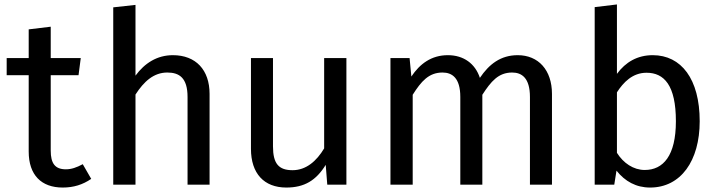

<svg xmlns="http://www.w3.org/2000/svg" viewBox="-20 -830 3227 863"><path d="M352 -92C324 -77 301 -69 276 -69C227 -69 208 -96 208 -153V-492H333L343 -569H208V-710L109 -698V-569H10V-492H109V-149C109 -43 166 13 262 13C311 13 352 0 390 -26Z M757 -582C686 -582 630 -546 589 -490V-808L489 -797V0H589V-405C627 -464 671 -504 732 -504C786 -504 823 -480 823 -394V0H922V-408C922 -515 861 -582 757 -582Z M1537 -569H1437V-163C1403 -106 1356 -65 1295 -65C1233 -65 1207 -94 1207 -172V-569H1108V-161C1108 -50 1167 13 1267 13C1348 13 1401 -19 1444 -89L1451 0H1537Z M2307 -582C2230 -582 2178 -541 2137 -480C2116 -544 2064 -582 1993 -582C1919 -582 1867 -543 1829 -486L1821 -569H1735V0H1835V-404C1873 -464 1907 -504 1969 -504C2012 -504 2049 -480 2049 -394V0H2148V-404C2187 -464 2220 -504 2282 -504C2325 -504 2362 -480 2362 -394V0H2461V-408C2461 -515 2400 -582 2307 -582Z M2914 -582C2845 -582 2792 -551 2753 -498V-810L2653 -798V0H2741L2751 -63C2789 -15 2839 13 2902 13C3040 13 3125 -107 3125 -285C3125 -475 3042 -582 2914 -582ZM2878 -66C2827 -66 2782 -97 2753 -143V-415C2782 -460 2823 -503 2886 -503C2965 -503 3018 -447 3018 -285C3018 -130 2961 -66 2878 -66Z"/></svg>

Font: Glow Sans SC Normal Medium
Style: Regular
Weight: 600
Designer: Ryoko NISHIZUKA (kana, bopomofo & ideographs); Paul D. Hunt (Latin, Greek & Cyrillic); Sandoll Communications, Soo-young
Version: Version 0.93